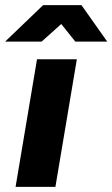

<svg xmlns="http://www.w3.org/2000/svg" viewBox="-43 -732 440 752"><path d="M18 0 102 -500H258L174 0ZM-23 -569 126 -712H275V-708L120 -569ZM252 -569 141 -708 142 -712H276L377 -569Z"/></svg>

Font: Figtree ExtraBold
Style: Italic
Weight: 800
Italic angle: -9.5°
Foundry: Erik Kennedy
Version: Version 2.001;gftools[0.9.30]